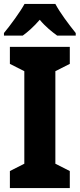

<svg xmlns="http://www.w3.org/2000/svg" viewBox="-23 -951 403 971"><path d="M257 -931H101C80 -892 28 -821 -3 -784V-771H92C116 -788 148 -816 178 -851C207 -816 240 -790 266 -771H360V-784C323 -830 281 -886 257 -931ZM330 0V-86L257 -123V-591L330 -628V-714H27V-628L100 -591V-123L27 -86V0Z"/></svg>

Font: Noto Sans Malayalam Condensed ExtraBold
Style: Regular
Weight: 800
Width: 3
Designer: Jelle Bosma - Monotype Design Team
Foundry: Monotype Imaging Inc.
Version: Version 2.104